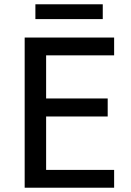

<svg xmlns="http://www.w3.org/2000/svg" viewBox="-20 -875 612 895"><path d="M459 -855V-786H145V-855ZM95 -700H512V-617H195V-416H482V-332H195V-83H512V0H95Z"/></svg>

Font: Voces
Style: Regular
Weight: 400
Designer: Ana Paula Megda, Pablo Ugerman
Foundry: Ana Paula Megda, Pablo Ugerman
Version: Version 1.100